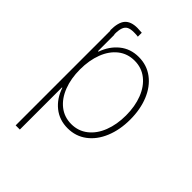

<svg xmlns="http://www.w3.org/2000/svg" viewBox="-246 -746 1045 1045"><g transform="rotate(45 277.0 -223.0)"><path d="M173.8 -644.5Q187.5 -644.5 209 -642.6V-612.3Q198.2 -614.3 176.8 -614.3Q151.4 -614.3 137 -606.9Q122.6 -599.6 116 -581.5Q109.4 -563.5 109.4 -530.3H111.3V-403.3H115.2Q136.7 -464.4 182.1 -501.2Q227.5 -538.1 291 -538.1Q353.5 -538.1 400.6 -502.7Q447.8 -467.3 473.4 -405Q499 -342.8 499 -263.7Q499 -185.1 473.1 -122.6Q447.3 -60.1 400.1 -24.7Q353 10.7 291 10.7Q227.5 10.7 181.6 -26.1Q135.7 -63 115.2 -125H112.3V199.2H80.1V-530.3H78.1Q78.1 -592.3 101.1 -618.4Q124 -644.5 173.8 -644.5ZM289.1 -19.5Q342.8 -19.5 383.3 -51.3Q423.8 -83 445.3 -138.7Q466.8 -194.3 466.8 -263.7Q466.8 -333.5 445.3 -388.9Q423.8 -444.3 383.5 -476.1Q343.3 -507.8 289.1 -507.8Q234.9 -507.8 194.8 -476.3Q154.8 -444.8 133.5 -389.2Q112.3 -333.5 112.3 -263.7Q112.3 -193.8 133.8 -138.2Q155.3 -82.5 195.3 -51Q235.4 -19.5 289.1 -19.5Z"/></g></svg>

Font: Pretendard Std Thin
Style: Regular
Weight: 100
Designer: Base glyphs from Inter by Rasmus Andersson; Hangeul glyphs from Noto Sans CJK(Source Han Sans) by Jang Soo-young and Kan
Foundry: Kil Hyung-jin
Version: Version 1.309